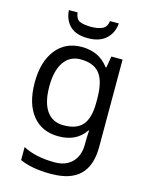

<svg xmlns="http://www.w3.org/2000/svg" viewBox="-141 -827 897 1155"><g transform="rotate(15 307.5 -250.0)"><path d="M275 -546Q328 -546 370.5 -526Q413 -506 443 -465H448L460 -536H530V9Q530 124 471.5 182Q413 240 290 240Q172 240 97 206V125Q176 167 295 167Q364 167 403.5 126.5Q443 86 443 16V-5Q443 -17 444 -39.5Q445 -62 446 -71H442Q388 10 276 10Q172 10 113.5 -63Q55 -136 55 -267Q55 -395 113.5 -470.5Q172 -546 275 -546ZM287 -472Q220 -472 183 -418.5Q146 -365 146 -266Q146 -167 182.5 -114.5Q219 -62 289 -62Q370 -62 407 -105.5Q444 -149 444 -246V-267Q444 -377 406 -424.5Q368 -472 287 -472ZM452 -740Q447 -680 406.5 -643Q366 -606 294 -606Q220 -606 182.5 -642.5Q145 -679 141 -740H195Q200 -699 225 -688Q250 -677 296 -677Q335 -677 363.5 -689Q392 -701 397 -740Z"/></g></svg>

Font: Noto Sans Historical
Style: Regular
Weight: 400
Designer: Monotype Design Team
Foundry: Monotype Imaging Inc.
Version: Version 2.013; ttfautohint (v1.8.4.7-5d5b)